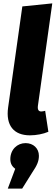

<svg xmlns="http://www.w3.org/2000/svg" viewBox="-20 -781 329 1135"><path d="M289 -761 112 -743 28 -146C13 -39 62 19 157 19C195 19 236 11 266 -2L247 -126C239 -124 232 -122 224 -122C210 -122 201 -130 204 -155ZM131 65C82 65 41 103 41 160C41 186 52 204 70 217L26 334H111L171 238C198 198 210 173 210 140C210 96 177 65 131 65Z"/></svg>

Font: Fira Sans ExtraBold
Style: Italic
Weight: 800
Italic angle: -8°
Designer: bBox Type GmbH & Carrois Corporate GbR & Edenspiekermann AG
Foundry: bBox Type GmbH & Carrois Corporate GbR & Edenspiekermann AG
Version: Version 4.301;PS 004.301;hotconv 1.0.88;makeotf.lib2.5.64775